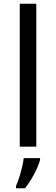

<svg xmlns="http://www.w3.org/2000/svg" viewBox="-20 -780 298 1021"><path d="M173 0H85V-760H173ZM193 70Q189 88 176.5 115.5Q164 143 147.5 171Q131 199 113 221H65V209Q73 192 81.5 165.5Q90 139 97 110.5Q104 82 106 61H193Z"/></svg>

Font: Noto Sans Old Hungarian
Style: Regular
Weight: 400
Designer: Monotype Design Team
Foundry: Monotype Imaging Inc.
Version: Version 2.005; ttfautohint (v1.8.4.7-5d5b)